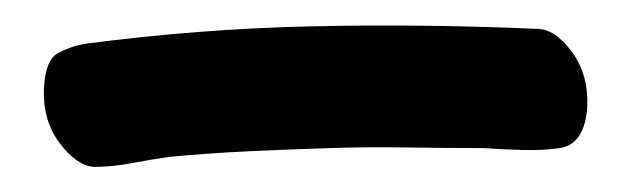

<svg xmlns="http://www.w3.org/2000/svg" viewBox="-20 -398 502 153"><path d="M448 -313Q449 -339 435.5 -357Q422 -375 408 -375Q317 -379 227.5 -377Q138 -375 47 -363Q36 -361 26 -355.5Q16 -350 15 -327Q14 -302 27.5 -284Q41 -266 55 -265Q69 -265 85 -268Q101 -271 115 -273Q147 -276 179 -277.5Q211 -279 243 -280Q273 -281 303.5 -280.5Q334 -280 365 -280Q379 -279 396 -278.5Q413 -278 426 -280Q446 -283 448 -313Z"/></svg>

Font: Balpaq
Style: Regular
Weight: 400
Designer: Abay Emes
Version: Version 1.000